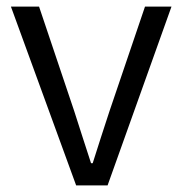

<svg xmlns="http://www.w3.org/2000/svg" viewBox="-20 -560 551 580"><path d="M210 0H305L498 -540H418L311 -225C294 -173 276 -118 260 -67H255C238 -118 221 -173 204 -225L98 -540H13Z"/></svg>

Font: Noto Sans JP DemiLight
Style: Regular
Weight: 350
Designer: Ryoko NISHIZUKA 西塚涼子 (kana, bopomofo & ideographs); Paul D. Hunt (Latin, Greek & Cyrillic); Sandoll Communications 산돌커뮤니
Foundry: Adobe
Version: Version 2.004;hotconv 1.0.118;makeotfexe 2.5.65603